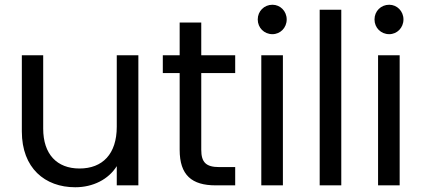

<svg xmlns="http://www.w3.org/2000/svg" viewBox="-20 -781 1782 809"><path d="M72 -548V-227C72 -73 169 8 297 8C372 8 437 -25 472 -81V0H563V-548H472V-247C472 -132 412 -71 315 -71C220 -71 162 -131 162 -239V-548Z M666 -473H737V-150C737 -43 788 0 889 0H971V-77H904C848 -77 828 -97 828 -150V-473H971V-548H828V-686H737V-548H666Z M1081 0H1172V-548H1081ZM1066 -699C1066 -664 1093 -637 1128 -637C1161 -637 1188 -664 1188 -699C1188 -734 1161 -761 1128 -761C1093 -761 1066 -734 1066 -699Z M1327 -740V0H1418V-740Z M1573 0H1664V-548H1573ZM1558 -699C1558 -664 1585 -637 1620 -637C1653 -637 1680 -664 1680 -699C1680 -734 1653 -761 1620 -761C1585 -761 1558 -734 1558 -699Z"/></svg>

Font: Poppins
Style: Regular
Weight: 400
Designer: Ninad Kale (Devanagari), Jonny Pinhorn (Latin)
Foundry: Indian Type Foundry
Version: 4.004